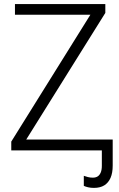

<svg xmlns="http://www.w3.org/2000/svg" viewBox="-20 -734 582 937"><path d="M438 183Q423 183 410 180Q397 177 389 173V124Q397 127 408.5 130Q420 133 433 133Q447 133 456.5 127Q466 121 471.5 108Q477 95 477 75V0H460V-53H530V74Q530 110 519.5 134Q509 158 489 170.5Q469 183 438 183ZM505 0H35V-43L421 -662H53V-714H494V-671L108 -53H505Z"/></svg>

Font: Noto Sans Display Light
Style: Regular
Weight: 300
Designer: Monotype Design Team
Foundry: Monotype Imaging Inc.
Version: Version 2.003